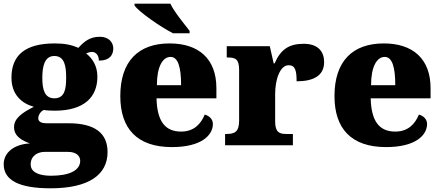

<svg xmlns="http://www.w3.org/2000/svg" viewBox="-34 -786 2387 1039"><path d="M239 233C448 233 548 159 548 37C548 -66 479 -119 336 -119H216C193 -119 173 -126 173 -146C173 -166 190 -187 204 -191C215 -188 248 -187 262 -187C422 -187 493 -261 493 -371C493 -430 466 -470 432 -497C440 -500 450 -505 465 -505C478 -505 501 -494 501 -458C560 -458 579 -489 579 -524C579 -558 553 -587 507 -587C453 -587 423 -563 390 -527C352 -544 315 -551 262 -551C100 -551 28 -485 28 -366C28 -275 82 -227 149 -208C85 -176 42 -145 42 -98C42 -48 86 -25 128 -10C41 -5 -14 40 -14 103C-14 189 69 233 239 233ZM260 -254C206 -254 195 -305 195 -364C195 -425 206 -483 260 -483C316 -483 324 -427 324 -365C324 -304 316 -254 260 -254ZM242 165C183 165 132 149 132 104C132 52 177 36 206 36H335C380 36 400 59 400 84C400 137 340 165 242 165Z M902 -606H992V-619C963 -657 909 -721 888 -766H694V-756C719 -721 832 -642 902 -606ZM896 10C1057 10 1118 -55 1118 -115C1118 -141 1099 -159 1074 -166C1052 -113 1014 -74 946 -74C860 -74 816 -129 813 -254H1137V-309C1137 -468 1041 -551 884 -551C714 -551 617 -454 617 -266C617 -91 707 10 896 10ZM946 -325H815C815 -425 846 -478 889 -478C929 -478 946 -424 946 -325Z M1184 0H1551V-61H1516C1479 -61 1455 -69 1455 -128V-278C1455 -355 1481 -433 1528 -433C1565 -433 1571 -401 1571 -346C1660 -346 1720 -375 1720 -450C1720 -506 1688 -549 1610 -549C1532 -549 1486 -521 1452 -443H1447L1426 -536H1193V-475H1197C1241 -475 1260 -466 1260 -407V-133C1260 -70 1234 -61 1189 -61H1184Z M2055 10C2216 10 2277 -55 2277 -115C2277 -141 2258 -159 2233 -166C2211 -113 2173 -74 2105 -74C2019 -74 1975 -129 1972 -254H2296V-309C2296 -468 2200 -551 2043 -551C1873 -551 1776 -454 1776 -266C1776 -91 1866 10 2055 10ZM2105 -325H1974C1974 -425 2005 -478 2048 -478C2088 -478 2105 -424 2105 -325Z"/></svg>

Font: Noto Serif Gurmukhi Black
Style: Regular
Weight: 900
Designer: Vaibhav Singh and the Monotype Design Team
Foundry: Monotype Imaging Inc.
Version: Version 2.004